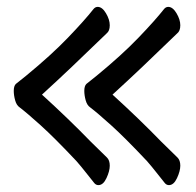

<svg xmlns="http://www.w3.org/2000/svg" viewBox="-20 -516 570 558"><path d="M496 -58Q504 -50 504 -34.5Q504 -19 494.5 1.5Q485 22 471 22Q464 22 459 16Q446 0 433.5 -16Q421 -32 407 -48Q343 -116 303 -152Q263 -188 242 -204Q233 -210 229 -224.5Q225 -239 225 -252Q225 -266 231 -272L261 -296Q334 -356 382.5 -406.5Q431 -457 457 -490Q462 -496 469 -496Q482 -496 493 -477.5Q504 -459 504 -442.5Q504 -426 495 -419Q486 -410 394 -322Q354 -284 307 -241Q385 -170 449 -104ZM291 -58Q299 -50 299 -34.5Q299 -19 289.5 1.5Q280 22 266 22Q259 22 254 16Q241 0 228.5 -16Q216 -32 202 -48Q138 -116 98 -152Q58 -188 37 -204Q28 -210 24 -224.5Q20 -239 20 -252Q20 -266 26 -272L56 -296Q129 -356 177.5 -406.5Q226 -457 252 -490Q257 -496 264 -496Q277 -496 288 -477.5Q299 -459 299 -442.5Q299 -426 290 -419Q281 -410 189 -322Q149 -284 102 -241Q180 -170 244 -104Z"/></svg>

Font: Moon Stars Kai HW
Style: Bold
Weight: 700
Designer: GuiWonder
Version: Version 1.101